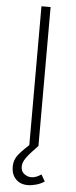

<svg xmlns="http://www.w3.org/2000/svg" viewBox="-60 -716 374 942"><g transform="rotate(5 127.5 -245.0)"><path d="M196 170Q179 182 156.5 188.5Q134 195 114 195Q77 195 55 172Q33 149 33 111Q33 82 48.5 59Q64 36 105 -1V-685H150V-1Q108 42 92.5 64.5Q77 87 77 107Q77 131 93.5 143Q110 155 128 155Q151 155 177 137Z"/></g></svg>

Font: Bellota Text Light
Style: Regular
Weight: 300
Designer: Kemie Guaida
Foundry: Kemie Guaida
Version: Version 4.001